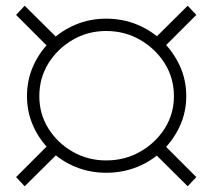

<svg xmlns="http://www.w3.org/2000/svg" viewBox="-20 -652 740 669"><path d="M350 -50Q293 -50 243 -70.5Q193 -91 155 -128Q117 -165 95.5 -213.5Q74 -262 74 -317Q74 -373 95.5 -421.5Q117 -470 155 -507.5Q193 -545 243 -566Q293 -587 350 -587Q408 -587 458.5 -566Q509 -545 547 -507.5Q585 -470 607 -421.5Q629 -373 629 -317Q629 -262 607 -213.5Q585 -165 547 -128Q509 -91 458.5 -70.5Q408 -50 350 -50ZM66 -3 36 -35 154 -153 185 -121ZM154 -482 36 -600 66 -632 185 -514ZM634 -3 515 -121 546 -153 664 -35ZM350 -93Q415 -93 468.5 -123.5Q522 -154 554 -204.5Q586 -255 586 -317Q586 -380 554 -431Q522 -482 468.5 -513Q415 -544 350 -544Q286 -544 233 -513Q180 -482 148.5 -431Q117 -380 117 -317Q117 -255 148.5 -204.5Q180 -154 233 -123.5Q286 -93 350 -93ZM546 -482 515 -514 634 -632 664 -600Z"/></svg>

Font: Montserrat Thin Light
Style: Regular
Weight: 300
Version: Version 9.000